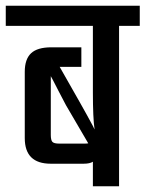

<svg xmlns="http://www.w3.org/2000/svg" viewBox="-40 -646 505 666"><path d="M165 -147.9H253.9Q263.2 -147.9 266.1 -148.9L189 -280.8Q176.8 -303.7 163.8 -328.9Q150.9 -354 144.5 -366.5Q138.2 -378.9 136.2 -381.8V-178.2Q136.2 -159.7 141.8 -153.8Q147.5 -147.9 165 -147.9ZM444.8 -626V-556.2H373V0H282.2V-85Q271.5 -78.1 250 -78.1H136.2Q45.9 -78.1 45.9 -167V-397Q45.9 -440.9 67.9 -461.4Q89.8 -481.9 138.2 -481.9H242.2V-414.1H167L235.8 -293Q247.6 -272.5 260.7 -248.5Q273.9 -224.6 281.2 -210.9L288.1 -196.8Q282.2 -236.3 282.2 -325.2V-556.2H-20V-626Z"/></svg>

Font: Teko
Style: Regular
Weight: 400
Designer: Manushi Parikh, Jonny Pinhorn
Foundry: Indian Type Foundry
Version: Version 2.000;PS 1.0;hotconv 1.0.79;makeotf.lib2.5.61930